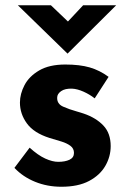

<svg xmlns="http://www.w3.org/2000/svg" viewBox="-20 -703 487 732"><path d="M214 9Q160 9 113.5 -10Q67 -29 35 -63L93 -140Q125 -111 152.5 -98.5Q180 -86 202 -86Q228 -86 245 -94Q262 -102 262 -120Q262 -137 248.5 -147Q235 -157 214 -163.5Q193 -170 169 -177Q109 -196 82.5 -232.5Q56 -269 56 -312Q56 -345 73.5 -378.5Q91 -412 129.5 -434.5Q168 -457 229 -457Q284 -457 322 -446Q360 -435 394 -410L341 -328Q322 -343 298.5 -353.5Q275 -364 255 -365Q228 -366 213 -355.5Q198 -345 198 -331Q197 -307 220.5 -296.5Q244 -286 273 -278Q280 -276 286.5 -274Q293 -272 299 -270Q346 -254 374 -224.5Q402 -195 402 -146Q402 -106 381.5 -70.5Q361 -35 319.5 -13Q278 9 214 9ZM174 -683 239 -621 297 -683H423L238 -499H237L48 -683Z"/></svg>

Font: Reem Kufi Ink
Style: Bold
Weight: 700
Designer: Khaled Hosny
Version: Version 1.002